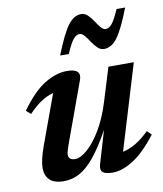

<svg xmlns="http://www.w3.org/2000/svg" viewBox="-78 -732 688 808"><g transform="rotate(-10 266.0 -328.0)"><path d="M291.5 -30 333.5 -171.5Q295.5 -102.5 262.5 -62.2Q229.5 -22 197.8 -5Q166 12 131 12Q88.5 12 69.8 -7Q51 -26 51 -57.5Q51 -91 72 -149L149.5 -361Q97.5 -348.5 43 -290.5L23.5 -307.5Q77 -382 126.5 -412.2Q176 -442.5 222 -442.5Q287 -442.5 270.5 -396L176.5 -138Q171 -122 168 -112Q165 -102 165 -94.5Q165 -71.5 193.5 -71.5Q216.5 -71.5 246.2 -97.8Q276 -124 304.8 -172.2Q333.5 -220.5 353.5 -285.5L398 -430H506.5L396.5 -67Q422 -71.5 450.8 -88.2Q479.5 -105 510 -135L528 -117Q475.5 -48.5 427.8 -18.2Q380 12 340.5 12Q308 12 296.8 2.2Q285.5 -7.5 291.5 -30ZM510.5 -663Q476 -574 450.5 -540.2Q425 -506.5 394 -506.5Q378 -506.5 365.8 -518.5Q353.5 -530.5 343 -546.5Q332.5 -562.5 322.5 -574.5Q312.5 -586.5 301.5 -586.5Q288.5 -586.5 275.8 -572Q263 -557.5 243 -511.5H206Q241 -600.5 266.5 -634.2Q292 -668 323 -668Q338.5 -668 351 -656Q363.5 -644 373.8 -628Q384 -612 394 -600Q404 -588 415 -588Q428 -588 440.8 -602.5Q453.5 -617 474 -663Z"/></g></svg>

Font: Newsreader Text SemiBold
Style: Italic
Weight: 600
Italic angle: -17°
Designer: Hugues Gentile
Foundry: Production Type
Version: Version 1.001